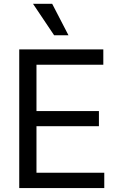

<svg xmlns="http://www.w3.org/2000/svg" viewBox="-20 -959 607 979"><path d="M78.1 -707H506.8V-628.9H166V-392.6H484.4V-315.4H166V-78.1H511.7V0H78.1ZM148.4 -939.5H246.1L329.1 -779.3H255.9Z"/></svg>

Font: WEMIX Pretendard Variable
Style: Regular
Weight: 400
Designer: Base glyphs from Inter by Rasmus Andersson; Hangeul glyphs from Noto Sans CJK(Source Han Sans) by Jang Soo-young and Kan
Foundry: Kil Hyung-jin
Version: Version 1.000;Glyphs 3.2 (3208)